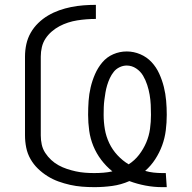

<svg xmlns="http://www.w3.org/2000/svg" viewBox="-20 -763 790 791"><path d="M648 8Q614 8 579.5 1.5Q545 -5 513 -17Q479 -2 442.5 3Q406 8 369 8Q343 8 318 6Q293 4 268.5 -1.5Q244 -7 220.5 -15.5Q197 -24 175.5 -37.5Q154 -51 136 -68.5Q118 -86 105.5 -108Q93 -130 88 -155Q83 -180 83 -205V-530Q83 -556 88.5 -581Q94 -606 106.5 -628Q119 -650 137.5 -668Q156 -686 178 -699Q200 -712 224 -720.5Q248 -729 273 -734Q298 -739 323.5 -741Q349 -743 375 -743V-685Q356 -685 336.5 -683.5Q317 -682 298 -679Q279 -676 260.5 -670Q242 -664 225 -655Q208 -646 193 -633Q178 -620 167.5 -604Q157 -588 152.5 -569Q148 -550 148 -530V-205Q148 -186 152 -167.5Q156 -149 166.5 -133Q177 -117 191 -104Q205 -91 221.5 -82Q238 -73 256 -67Q274 -61 292.5 -57Q311 -53 330 -51.5Q349 -50 368 -50Q387 -50 406 -51.5Q425 -53 443 -57Q417 -78 397 -104.5Q377 -131 364.5 -161.5Q352 -192 347.5 -224.5Q343 -257 343 -290Q343 -319 345 -347.5Q347 -376 353.5 -403.5Q360 -431 371.5 -457.5Q383 -484 401.5 -506Q420 -528 446.5 -539.5Q473 -551 502 -551Q531 -551 558 -539.5Q585 -528 604.5 -507Q624 -486 636 -459.5Q648 -433 655 -405Q662 -377 664.5 -348Q667 -319 667 -290Q667 -258 663 -226Q659 -194 648 -164Q637 -134 619.5 -107Q602 -80 578 -59Q595 -54 613 -52Q631 -50 649 -50Q653 -50 656.5 -50Q660 -50 663 -50L667 8Q662 8 657.5 8Q653 8 648 8ZM510 -86Q535 -102 553 -125.5Q571 -149 582.5 -176Q594 -203 598 -232Q602 -261 602 -290Q602 -311 601 -331.5Q600 -352 596.5 -372.5Q593 -393 586.5 -413Q580 -433 569.5 -451Q559 -469 541 -481Q523 -493 502 -493Q487 -493 472.5 -486Q458 -479 448.5 -467Q439 -455 432.5 -441Q426 -427 421.5 -412Q417 -397 414.5 -382Q412 -367 410 -351.5Q408 -336 407.5 -321Q407 -306 407 -290Q407 -260 412 -230.5Q417 -201 430 -173.5Q443 -146 464 -123.5Q485 -101 510 -86Z"/></svg>

Font: Iosevka Aile Custom Light
Style: Regular
Weight: 300
Designer: Belleve Invis
Foundry: Belleve Invis
Version: Version 17.0.2; ttfautohint (v1.8.3)